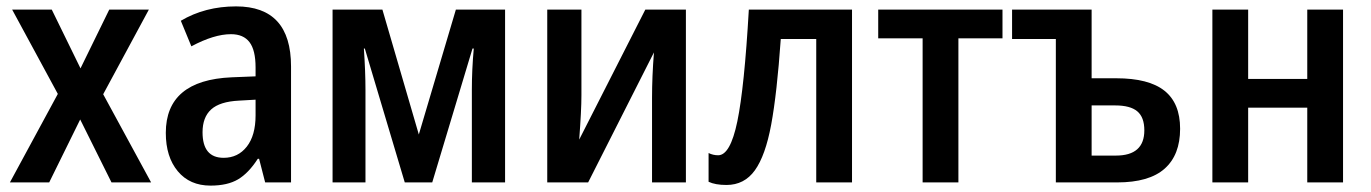

<svg xmlns="http://www.w3.org/2000/svg" viewBox="-20 -571 4291 601"><path d="M18 -541H142L232 -357L322 -541H446L303 -276L453 0H329L231 -197L134 0H11L161 -277Z M891 -363V0H810L791 -74H787Q758 -29 725 -9.5Q692 10 639 10Q574 10 536.5 -35Q499 -80 499 -155Q499 -320 705 -329L780 -332V-360Q780 -414 761 -439Q742 -464 703 -464Q650 -464 579 -426L546 -506Q622 -551 719 -551Q891 -551 891 -363ZM728 -256Q668 -253 641 -228.5Q614 -204 614 -157Q614 -77 680 -77Q725 -77 752.5 -112Q780 -147 780 -210V-259Z M1561 0H1457V-291Q1457 -352 1463 -419H1459L1333 0H1247L1122 -419H1119Q1124 -346 1124 -290V0H1021V-541H1177L1291 -150L1407 -541H1561Z M1800 -273Q1800 -225 1793 -134L2000 -541H2127V0H2021V-265Q2021 -331 2027 -407L1821 0H1693V-541H1800Z M2535 0V-449H2424Q2412 -278 2394 -181Q2376 -84 2343 -38Q2310 8 2254 8Q2219 8 2198 -2V-92Q2212 -85 2228 -85Q2266 -85 2288 -191Q2310 -297 2324 -541H2647V0Z M2980 -451V0H2868V-451H2729V-541H3118V-451Z M3397 -326H3474Q3576 -326 3625 -287Q3674 -248 3674 -168Q3674 -86 3625.5 -43Q3577 0 3477 0H3285V-449H3148V-541H3397ZM3397 -241V-84H3473Q3562 -84 3562 -163Q3562 -204 3540 -222.5Q3518 -241 3471 -241Z M3887 -324H4072V-541H4184V0H4072V-234H3887V0H3775V-541H3887Z"/></svg>

Font: Noto Sans Display Medium Narrow
Style: Regular
Weight: 500
Width: 4
Designer: Monotype Design team
Foundry: Monotype Imaging Inc.
Version: Version 1.000